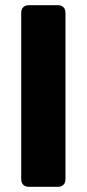

<svg xmlns="http://www.w3.org/2000/svg" viewBox="-20 -722 335 742"><path d="M62 -672V-30C62 -11 73 0 92 0H203C222 0 233 -11 233 -30V-672C233 -691 222 -702 203 -702H92C73 -702 62 -691 62 -672Z"/></svg>

Font: Arvore Sans
Style: Bold
Weight: 700
Designer: Jonny Pinhorn (Latin) Dan Schunck (customization for Arvore)
Version: Version 1.000;Glyphs 3.3 (3305)